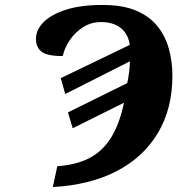

<svg xmlns="http://www.w3.org/2000/svg" viewBox="-20 -744 747 774"><path d="M211 -74Q285 -79 338 -105.5Q391 -132 426 -186.5Q461 -241 480 -330L273 -227L254 -291L493 -409Q498 -432 500.5 -453.5Q503 -475 504 -497L243 -365L225 -429L503 -563Q497 -607 467 -631Q437 -655 387 -655Q347 -655 315 -634.5Q283 -614 261.5 -582.5Q240 -551 233 -518Q169 -518 147 -536Q125 -554 125 -587Q125 -624 156 -655Q187 -686 246.5 -705Q306 -724 394 -724Q475 -724 529 -701Q583 -678 615 -638Q647 -598 661 -546.5Q675 -495 675 -439Q675 -305 616 -207Q557 -109 449 -53.5Q341 2 193 10Z"/></svg>

Font: Noto Serif ExtraBold
Style: Italic
Weight: 800
Italic angle: -12°
Designer: Monotype Design Team
Foundry: Monotype Imaging Inc.
Version: Version 2.013